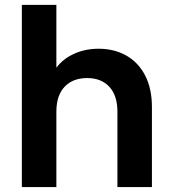

<svg xmlns="http://www.w3.org/2000/svg" viewBox="-20 -760 701 780"><path d="M68.8 0V-740.2H209V-484.9Q235.8 -521 281 -541.5Q326.2 -562 380.9 -562Q443.8 -562 492.9 -534.4Q542 -506.8 569.6 -453.4Q597.2 -399.9 597.2 -325.2V0H457V-306.2Q457 -372.1 424.1 -407.5Q391.1 -442.9 334 -442.9Q275.9 -442.9 242.4 -407.5Q209 -372.1 209 -306.2V0Z"/></svg>

Font: Poppins SemiBold
Style: Regular
Weight: 600
Designer: Ninad Kale (Devanagari), Jonny Pinhorn (Latin)
Foundry: Indian Type Foundry
Version: 4.004